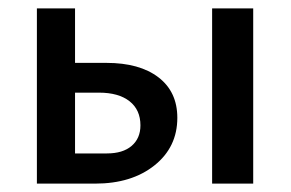

<svg xmlns="http://www.w3.org/2000/svg" viewBox="-20 -438 693 458"><path d="M234 -288Q313 -288 358 -253.5Q403 -219 403 -157Q403 -87 348.5 -43.5Q294 0 207 0H68V-418H159V-288ZM486 -418H584V0H486ZM235 -72Q273 -72 294 -90Q315 -108 315 -139Q315 -176 289 -196.5Q263 -217 216 -217H159V-72Z"/></svg>

Font: EauTestText Semibold
Style: Regular
Weight: 600
Designer: Christian Thalmann (Catharsis Fonts)
Version: Version 0.001;PS 000.001;hotconv 1.0.88;makeotf.lib2.5.64775